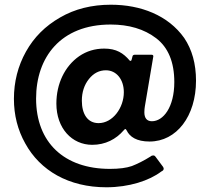

<svg xmlns="http://www.w3.org/2000/svg" viewBox="-20 -681 874 814"><path d="M664 46C671 43 674 39 674 34C674 32 673 29 671 26L639 -17C637 -20 634 -22 630 -22C626 -22 622 -21 619 -18C589 1 562 14 539 23C516 31 485 35 446 35C252 35 133 -77 133 -263C133 -438 237 -577 449 -577C526 -577 591 -558 642 -519C693 -480 719 -418 719 -333C719 -226 672 -167 624 -167C603 -167 592 -180 592 -205C592 -215 593 -223 594 -229L630 -442C630 -442 630 -443 630 -443C630 -447 627 -449 622 -449H552C547 -449 543 -447 542 -443L538 -428C537 -423 534 -423 533 -423C532 -423 531 -423 530 -424C503 -456 473 -475 422 -475C382 -475 347 -464 316 -443C254 -400 219 -325 219 -242C219 -137 285 -67 371 -67C427 -67 472 -91 504 -128C507 -132 510 -134 511 -134C513 -134 515 -132 517 -128C530 -101 559 -81 614 -81C729 -81 811 -189 811 -339C811 -411 794 -471 761 -520C693 -616 577 -661 450 -661C369 -661 297 -643 235 -607C172 -571 124 -523 90 -462C56 -401 39 -334 39 -262C39 -193 55 -130 87 -73C150 42 271 113 431 113C527 113 613 85 664 46ZM327 -254C327 -290 337 -321 357 -346C377 -371 401 -383 429 -383C473 -383 505 -345 505 -290C505 -224 458 -159 398 -159C351 -159 327 -198 327 -254Z"/></svg>

Font: Libre Franklin
Style: Bold
Weight: 700
Designer: Pablo Impallari, Rodrigo Fuenzalida
Foundry: Impallari Type
Version: Version 1.002; ttfautohint (v1.5)